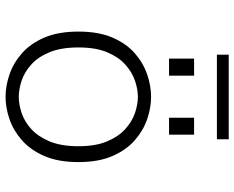

<svg xmlns="http://www.w3.org/2000/svg" viewBox="-96 -735 842 690"><g transform="rotate(90 325.0 -390.0)"><path d="M328 11Q289 11 247.8 -3Q206.5 -17 171.5 -47.8Q136.5 -78.5 115 -128.5Q93.5 -178.5 93.5 -251Q93.5 -323 115 -373Q136.5 -423 171.5 -453.5Q206.5 -484 247.8 -498Q289 -512 328 -512Q367 -512 408 -498Q449 -484 484 -453.5Q519 -423 540.8 -373Q562.5 -323 562.5 -251Q562.5 -178.5 540.8 -128.5Q519 -78.5 484 -47.8Q449 -17 408 -3Q367 11 328 11ZM328 -36.5Q355.5 -36.5 386.2 -46.8Q417 -57 444 -81.5Q471 -106 488.2 -147.5Q505.5 -189 505.5 -251Q505.5 -312.5 488.2 -353.5Q471 -394.5 444 -419Q417 -443.5 386.2 -454Q355.5 -464.5 328 -464.5Q300.5 -464.5 269.8 -454Q239 -443.5 211.8 -419Q184.5 -394.5 167.5 -353.5Q150.5 -312.5 150.5 -251Q150.5 -189 167.5 -147.5Q184.5 -106 211.8 -81.5Q239 -57 269.8 -46.8Q300.5 -36.5 328 -36.5ZM190.5 -666.5H252V-576.5H190.5ZM403 -666.5H464V-576.5H403ZM176.5 -748.5V-791H480.5V-748.5Z"/></g></svg>

Font: Trispace ExtraLight
Style: Regular
Weight: 200
Designer: Tyler Finck
Foundry: Etcetera Type Company
Version: Version 1.210; ttfautohint (v1.8.3)